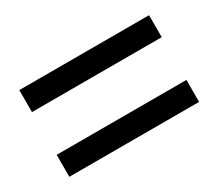

<svg xmlns="http://www.w3.org/2000/svg" viewBox="-66 -610 638 560"><g transform="rotate(-30 252.5 -330.0)"><path d="M34 -402V-476H471V-402ZM34 -184V-258H471V-184Z"/></g></svg>

Font: Mada Medium
Style: Regular
Weight: 500
Designer: Khaled Hosny
Version: Version 1.5